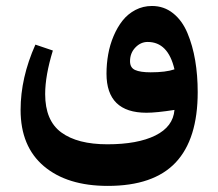

<svg xmlns="http://www.w3.org/2000/svg" viewBox="-20 -401 719 633"><path d="M462.9 -29.3Q331.1 -29.3 331.1 -158.2Q331.1 -190.4 336.7 -221.9Q342.3 -253.4 354.5 -282.2Q366.7 -311 384 -333Q401.4 -355 426.5 -368.2Q451.7 -381.3 481 -381.3Q520.5 -381.3 550.5 -357.4Q580.6 -333.5 597.9 -292.2Q615.2 -251 623.5 -201.9Q631.8 -152.8 631.8 -97.2Q631.8 57.6 559.1 134.8Q486.3 211.9 335.4 211.9Q201.7 211.9 124.8 147Q47.9 82 47.9 -38.6Q47.9 -144.5 96.7 -253.9L154.3 -234.4Q128.9 -151.9 128.9 -90.8Q128.9 -3.4 182.1 35.6Q235.4 74.7 334 74.7Q433.6 74.7 492.2 45.7Q550.8 16.6 555.2 -38.6Q495.6 -29.3 462.9 -29.3ZM476.6 -162.6Q526.9 -162.6 555.2 -172.4Q534.2 -262.7 466.8 -262.7Q443.8 -262.7 426.3 -244.4Q408.7 -226.1 408.7 -199.2Q408.7 -177.7 425.5 -170.2Q442.4 -162.6 476.6 -162.6Z"/></svg>

Font: Sahel SemiBold FD
Style: SemiBold-FD
Weight: 600
Foundry: Saber Rastikerdar (saber.rastikerdar@gmail.com)
Version: Version 3.3.0